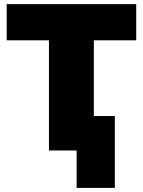

<svg xmlns="http://www.w3.org/2000/svg" viewBox="-20 -725 688 925"><path d="M349.1 180.2V0H215.8V-530.8H12.2V-705.1H636.2V-530.8H432.1V-166H533.2V180.2Z"/></svg>

Font: Mulish ExtraBlack
Style: Regular
Weight: 1000
Designer: Vernon Adams
Foundry: Vernon Adams
Version: Version 3.603; ttfautohint (v1.8.3)